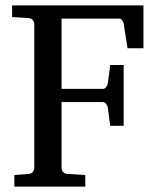

<svg xmlns="http://www.w3.org/2000/svg" viewBox="-20 -691 581 711"><path d="M452.1 -512.2 438 -604Q436.5 -611.3 432.1 -616.7Q427.7 -622.1 420.9 -622.1H208V-361.8H360.8Q367.7 -361.8 372.8 -368.2Q377.9 -374.5 378.9 -379.9L388.2 -450.2H438V-225.1H388.2L378.9 -294.9Q377.9 -300.3 372.6 -306.6Q367.2 -313 360.8 -313H208V-68.8Q208 -61.5 213.1 -54.7Q218.3 -47.9 229 -46.9L295.9 -43V0H33.2V-43L85.9 -46.9Q96.7 -47.9 101.8 -54.7Q106.9 -61.5 106.9 -68.8V-602.1Q106.9 -609.4 101.8 -616.2Q96.7 -623 85.9 -624L24.9 -627.9V-670.9H511.2V-512.2Z"/></svg>

Font: Tagmukay Beta
Style: Regular
Weight: 400
Designer: Peter Martin
Foundry: SIL International
Version: Version 2.000; dev 82b92eM